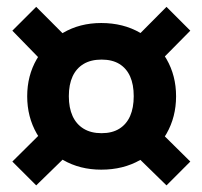

<svg xmlns="http://www.w3.org/2000/svg" viewBox="-20 -627 600 569"><path d="M280 -558.8Q345.3 -558.8 395.3 -529.8Q445.2 -500.8 473.5 -451.9Q501.8 -402.9 501.8 -341.7Q501.8 -280.4 473.5 -230.9Q445.2 -181.5 395.3 -152.8Q345.3 -124.2 280 -124.2Q216.7 -124.2 167.1 -152.8Q117.5 -181.5 89 -230.9Q60.6 -280.4 60.6 -341.7Q60.6 -402.9 89 -451.9Q117.5 -500.8 167.1 -529.8Q216.7 -558.8 280 -558.8ZM16.6 -148.2 104 -234.9 174.9 -163 87.3 -77.6ZM386.7 -162.3 458 -233.2 544 -148.2 473.4 -77.6ZM16.6 -536.1 87.3 -606.7 174.9 -519 102 -448.4ZM387 -519.7 473.4 -606.7 544 -536.1 459 -450.1ZM281 -450.4Q249.5 -450.4 227.8 -437.5Q206.2 -424.5 195.1 -400.5Q184 -376.5 184 -342Q184 -307.5 195.1 -283.1Q206.2 -258.8 227.8 -245.6Q249.5 -232.3 281 -232.3Q312.5 -232.3 333.7 -245.6Q354.8 -258.8 365.6 -283.1Q376.3 -307.5 376.3 -342Q376.3 -376.5 365.6 -400.5Q354.8 -424.5 333.7 -437.5Q312.5 -450.4 281 -450.4Z"/></svg>

Font: Fira Sans Variable
Style: Italic
Weight: 397
Italic angle: -8°
Designer: Carrois Corporate & Edenspiekermann AG
Foundry: Carrois Corporate GbR & Edenspiekermann AG
Version: Version 4.202